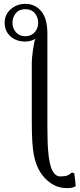

<svg xmlns="http://www.w3.org/2000/svg" viewBox="-20 -718 408 985"><path d="M143.1 -88.9V-397Q143.1 -418.9 149.2 -462.4Q155.3 -505.9 162.1 -521Q156.2 -514.2 140.9 -509.5Q125.5 -504.9 109.9 -504.9Q63 -504.9 33.4 -531.7Q3.9 -558.6 3.9 -601.1Q3.9 -643.6 35.2 -670.9Q66.4 -698.2 110.8 -698.2Q159.2 -698.2 191.2 -660.9Q223.1 -623.5 223.1 -544.9V-64.9Q223.1 -19.5 224.4 14.4Q225.6 48.3 229.7 82.5Q233.9 116.7 241 138.4Q248 160.2 260 173.6Q272 187 288.1 187Q311.5 187 323.7 182.9Q335.9 178.7 349.1 167L360.8 170.9Q367.2 214.4 368.2 234.9L367.2 237.8Q352.5 247.1 324.2 247.1Q279.8 247.1 244.9 224.6Q210 202.1 187 166Q163.1 128.4 153.1 74.2Q143.1 20 143.1 -88.9ZM175.8 -601.1Q175.8 -629.9 158.4 -650.4Q141.1 -670.9 109.9 -670.9Q78.6 -670.9 61.3 -650.4Q43.9 -629.9 43.9 -601.1Q43.9 -572.8 61.8 -552.5Q79.6 -532.2 109.9 -532.2Q140.1 -532.2 158 -552.5Q175.8 -572.8 175.8 -601.1Z"/></svg>

Font: Linear Smooth
Style: Regular
Weight: 400
Designer: Philipp H. Poll, Flanker
Foundry: Philipp H. Poll, reworked by Flanker
Version: Version 1.061 | FøM Fix